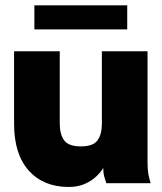

<svg xmlns="http://www.w3.org/2000/svg" viewBox="-20 -705 622 739"><path d="M210 -507.8V-228.5Q210 -188.5 226.8 -165Q243.7 -141.6 291 -141.6Q338.9 -141.6 355.5 -165Q372.1 -188.5 372.1 -228.5V-507.8H547.9V-82Q547.9 -44.9 553.7 -22.5Q559.6 0 559.6 0H389.2Q389.2 0 383.3 -18.3Q377.4 -36.6 377.4 -58.6Q369.1 -43.9 351.6 -26.9Q334 -9.8 307.4 2.4Q280.8 14.6 244.1 14.6Q147.5 14.6 90.8 -48.3Q34.2 -111.3 34.2 -228.5V-507.8ZM112.3 -591.8V-684.6H469.7V-591.8Z"/></svg>

Font: Giphurs Black
Style: Regular
Weight: 900
Version: Version 0.920; ttfautohint (v1.8.4.7-5d5b)